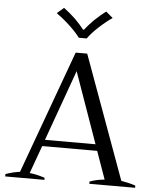

<svg xmlns="http://www.w3.org/2000/svg" viewBox="-61 -992 846 1044"><g transform="rotate(5 361.5 -470.5)"><path d="M280 -851C306 -827 326 -805 340 -786C340 -786 383 -786 383 -786C397 -806 417 -828 443 -852C469 -876 493 -895 514 -909C514 -909 476 -941 476 -941C456 -926 436 -909 415 -889C394 -868 377 -849 364 -832C364 -832 359 -832 359 -832C346 -849 329 -868 308 -889C287 -909 266 -926 246 -941C246 -941 209 -909 209 -909C230 -894 254 -875 280 -851ZM716 -12C693 -20 667 -26 638 -31C638 -31 393 -704 393 -704C393 -704 330 -704 330 -704C330 -704 85 -32 85 -32C75 -31 62 -28 47 -25C32 -21 18 -17 7 -13C7 -13 7 0 7 0C7 0 221 0 221 0C221 0 221 -11 221 -11C195 -20 167 -27 138 -30C138 -30 193 -182 193 -182C193 -182 493 -182 493 -182C493 -182 547 -30 547 -30C516 -27 489 -21 466 -12C466 -12 466 0 466 0C466 0 716 0 716 0C716 0 716 -12 716 -12ZM481 -217C481 -217 205 -217 205 -217C205 -217 344 -604 344 -604C344 -604 481 -217 481 -217Z"/></g></svg>

Font: BUSH 25 TRIRONG
Style: Regular
Weight: 400
Designer: Katatrad Team
Foundry: CadsonDemak